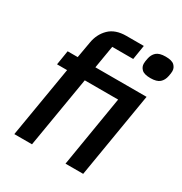

<svg xmlns="http://www.w3.org/2000/svg" viewBox="-174 -878 956 1007"><g transform="rotate(30 304.0 -374.5)"><path d="M127 -429H66L80 -516H141L158 -613Q167 -668 203.5 -704Q240 -740 307 -740H412L398 -653H271L248 -516H558L472 0H365L436 -429H234L162 0H55ZM526 -611Q488 -611 473 -625.5Q458 -640 458 -660Q458 -666 459 -674Q460 -682 462 -691Q467 -718 484.5 -733.5Q502 -749 540 -749Q578 -749 593 -734.5Q608 -720 608 -700Q608 -694 607 -686Q606 -678 604 -669Q599 -642 581.5 -626.5Q564 -611 526 -611Z"/></g></svg>

Font: IBM Plex Mono Medm
Style: Italic
Weight: 500
Italic angle: -9°
Monospace: yes
Designer: Mike Abbink, Paul van der Laan, Pieter van Rosmalen
Foundry: Bold Monday
Version: Version 2.3